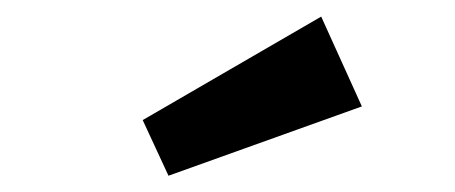

<svg xmlns="http://www.w3.org/2000/svg" viewBox="-20 -761 559 236"><path d="M424.8 -630.2 187.1 -545 155.4 -613.4 374.8 -740.6Z"/></svg>

Font: AKL FREE 001
Style: Regular
Weight: 400
Designer: AKL
Foundry: AKL
Version: Version 1.00;August 10, 2024;FontCreator 13.0.0.2630 64-bit